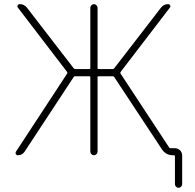

<svg xmlns="http://www.w3.org/2000/svg" viewBox="-20 -775 950 933"><path d="M418.9 -38.1V-400.4Q418.9 -404.3 414.1 -404.3H343.8Q339.8 -404.3 337.9 -400.4L99.6 -38.1Q87.9 -20.5 66.4 -20.5Q60.5 -20.5 56.6 -26.4Q55.7 -29.3 55.7 -32.2Q55.7 -35.2 57.6 -38.1L306.6 -418Q308.6 -421.9 305.7 -425.8L67.4 -737.3Q62.5 -743.2 65.9 -749Q69.3 -754.9 76.2 -754.9Q97.7 -754.9 111.3 -737.3L337.9 -443.4Q340.8 -439.5 345.7 -439.5H414.1Q418.9 -439.5 418.9 -443.4V-737.3Q418.9 -744.1 424.3 -749.5Q429.7 -754.9 436.5 -754.9Q443.4 -754.9 448.7 -749.5Q454.1 -744.1 454.1 -737.3V-443.4Q454.1 -439.5 459 -439.5H527.3Q532.2 -439.5 535.2 -443.4L762.7 -738.3Q775.4 -754.9 796.9 -754.9Q803.7 -754.9 806.6 -749Q809.6 -743.2 805.7 -738.3L566.4 -425.8Q563.5 -421.9 565.4 -418L801.8 -58.6Q803.7 -54.7 808.6 -54.7H830.1Q844.7 -54.7 855 -44.4Q865.2 -34.2 865.2 -19.5V120.1Q865.2 127 859.9 132.3Q854.5 137.7 847.7 137.7Q840.8 137.7 835.4 132.3Q830.1 127 830.1 120.1V-15.6Q830.1 -20.5 826.2 -20.5H820.3Q786.1 -20.5 766.6 -49.8L535.2 -400.4Q533.2 -404.3 529.3 -404.3H459Q454.1 -404.3 454.1 -400.4V-38.1Q454.1 -31.2 448.7 -25.9Q443.4 -20.5 436.5 -20.5Q429.7 -20.5 424.3 -25.9Q418.9 -31.2 418.9 -38.1Z"/></svg>

Font: Gen Jyuu Gothic ExtraLight
Style: Regular
Weight: 100
Designer: [Source Han Sans]
Ryoko NISHIZUKA  (kana & ideographs); Paul D. Hunt (Latin, Greek & Cyrillic); Wenlong ZHANG  (bopomofo
Version: Version 1.002.20150607